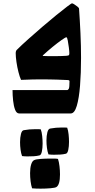

<svg xmlns="http://www.w3.org/2000/svg" viewBox="-20 -679 570 1149"><path d="M241 -344Q252 -343 271 -343Q290 -343 306 -343Q328 -343 343.5 -343.5Q359 -344 376 -345Q387 -346 391 -348Q395 -350 395 -360Q395 -372 392 -395Q389 -418 385.5 -437Q382 -456 377 -456Q372 -456 348.5 -439.5Q325 -423 295 -398.5Q265 -374 238 -349Q232 -344 241 -344ZM411 -659Q415 -659 424.5 -653Q434 -647 443.5 -639.5Q453 -632 453 -627Q458 -557 461.5 -481Q465 -405 465 -332Q465 -242 459 -166.5Q453 -91 439.5 -45.5Q426 0 403 0H95Q79 0 70.5 -22Q62 -44 58.5 -76.5Q55 -109 55 -140H382Q387 -140 391.5 -147.5Q396 -155 396 -193Q396 -200 384 -200Q347 -202 322.5 -202.5Q298 -203 278.5 -203.5Q259 -204 236 -204Q204 -204 176.5 -203.5Q149 -203 106 -201Q98 -218 90.5 -247.5Q83 -277 78.5 -308Q74 -339 74 -360Q74 -375 81 -381Q109 -409 150 -445.5Q191 -482 234.5 -519.5Q278 -557 317 -588.5Q356 -620 381.5 -639.5Q407 -659 411 -659ZM123 100Q155 94 193 94Q201 94 208.5 94Q216 94 224 95Q230 111 232.5 135Q235 159 235 180Q235 207 230.5 228Q226 249 216 251Q200 255 182 256Q164 257 145 257Q137 257 128.5 256.5Q120 256 112 255Q106 239 103 216.5Q100 194 100 172Q100 144 105.5 122.5Q111 101 123 100ZM282 90Q314 84 351 84Q359 84 366.5 84Q374 84 382 85Q388 101 390.5 125Q393 149 393 170Q393 197 388.5 218Q384 239 374 241Q358 245 340 246Q322 247 303 247Q295 247 286.5 246.5Q278 246 270 245Q264 229 261 206.5Q258 184 258 162Q258 134 263.5 112.5Q269 91 282 90ZM185 279Q195 274 223 272Q251 270 279 270Q293 270 305 270Q317 270 327 272Q333 290 336 315.5Q339 341 339 365Q339 426 318 440Q311 445 282.5 447.5Q254 450 223 450Q209 450 196 449.5Q183 449 172 448Q166 430 163 405.5Q160 381 160 357Q160 326 166.5 305Q173 284 185 279Z"/></svg>

Font: Alkalami
Style: Regular
Weight: 400
Designer: Becca Hirsbrunner Spalinger
Foundry: SIL International
Version: Version 2.000